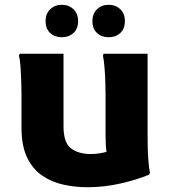

<svg xmlns="http://www.w3.org/2000/svg" viewBox="-20 -772 714 804"><path d="M347 12Q294 12 244.5 1Q195 -10 155.5 -37.5Q116 -65 93 -113.5Q70 -162 70 -238V-380Q70 -400 69 -430.5Q68 -461 66 -491Q64 -521 59 -539L63 -547H246V-243Q246 -174 277.5 -150.5Q309 -127 360 -127Q378 -127 394.5 -129.5Q411 -132 426 -136Q422 -163 422 -207V-380Q422 -400 421 -430.5Q420 -461 417.5 -491Q415 -521 411 -539L414 -547H598V-210Q598 -190 598.5 -159Q599 -128 601.5 -97.5Q604 -67 608 -49L605 -41Q556 -20 486.5 -4Q417 12 347 12ZM435 -616Q406 -616 386.5 -633.5Q367 -651 367 -684Q367 -715 386.5 -733.5Q406 -752 435 -752Q464 -752 483.5 -733.5Q503 -715 503 -684Q503 -651 483.5 -633.5Q464 -616 435 -616ZM239 -616Q210 -616 190.5 -633.5Q171 -651 171 -684Q171 -715 190.5 -733.5Q210 -752 239 -752Q268 -752 287.5 -733.5Q307 -715 307 -684Q307 -651 287.5 -633.5Q268 -616 239 -616Z"/></svg>

Font: Kufam
Style: Bold
Weight: 700
Designer: Wael Morcos, Artur Schmal
Foundry: Original Type
Version: Version 1.300; ttfautohint (v1.8.3)